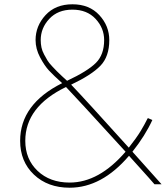

<svg xmlns="http://www.w3.org/2000/svg" viewBox="-20 -860 774 896"><path d="M74 -203Q74 -374 270 -472Q229 -509 208.5 -531Q188 -553 167 -592.5Q146 -632 146 -673Q146 -739 192.5 -789.5Q239 -840 318 -840Q397 -840 443.5 -789.5Q490 -739 490 -673Q490 -596 448.5 -553Q407 -510 312 -465Q380 -394 581 -171Q597 -191 612 -212Q627 -233 637 -249.5Q647 -266 654.5 -280Q662 -294 666 -302L670 -309L691 -300Q657 -226 598 -152L734 0H701Q690 -13 672.5 -32.5Q655 -52 627.5 -82.5Q600 -113 582 -133Q455 16 305 16Q203 16 138.5 -45Q74 -106 74 -203ZM170 -673Q170 -655 173.5 -638.5Q177 -622 186 -605.5Q195 -589 201.5 -578Q208 -567 223.5 -550.5Q239 -534 245.5 -527.5Q252 -521 270.5 -503.5Q289 -486 293 -483Q389 -528 427.5 -566.5Q466 -605 466 -673Q466 -729 426 -772Q386 -815 318 -815Q250 -815 210 -772Q170 -729 170 -673ZM98 -203Q98 -117 155.5 -62.5Q213 -8 305 -8Q442 -8 566 -152Q326 -415 288 -454Q98 -362 98 -203Z"/></svg>

Font: Spartan MB
Style: Regular
Weight: 250
Designer: Matt Bailey
Foundry: Matt Bailey
Version: Version 1.000